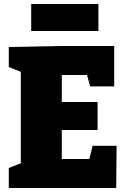

<svg xmlns="http://www.w3.org/2000/svg" viewBox="-20 -940 636 960"><path d="M443 -211H563L561 0H24V-100L84 -124V-581L24 -605V-705L284 -710H551V-508H431L415 -565H289V-430H468V-290H289V-145H427ZM472 -920V-785H136V-920Z"/></svg>

Font: Bitter Black
Style: Regular
Weight: 900
Designer: Sol Matas, and Bitter project Authors
Foundry: Sol Matas
Version: Version 2.001